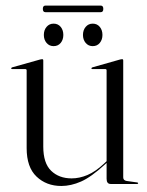

<svg xmlns="http://www.w3.org/2000/svg" viewBox="-20 -642 514 670"><path d="M73 -125V-396.5Q73 -401 67.5 -401H22Q19 -401 19 -403.5Q19 -405.5 22.5 -407L120.5 -434.5Q124.5 -435.5 127 -435.5Q131 -435.5 131 -431V-130.5Q131 -72.5 158.5 -46Q186 -19.5 230 -19.5Q257 -19.5 285 -31.2Q313 -43 343 -71L352 -79.5V-396.5Q352 -401 347 -401H301.5Q299 -401 299 -403.5Q299 -405.5 302.5 -407L399.5 -434.5Q403.5 -435.5 406 -435.5Q410 -435.5 410 -431V-23Q410 -12.5 422 -10.5L457.5 -5.5Q462 -5.5 462 -2.5Q462 0 458.5 0H366.5Q352 0 352 -18V-73.5L346 -68Q298 -24 262.8 -8.5Q227.5 7 194 7Q142 7 107.5 -25.8Q73 -58.5 73 -125ZM167 -481Q152 -481 142.5 -492.2Q133 -503.5 133 -520Q133 -537 142.5 -548.2Q152 -559.5 167 -559.5Q182.5 -559.5 191.8 -548.2Q201 -537 201 -520Q201 -503.5 191.8 -492.2Q182.5 -481 167 -481ZM303.5 -481Q288.5 -481 279 -492.2Q269.5 -503.5 269.5 -520Q269.5 -537 279 -548.2Q288.5 -559.5 303.5 -559.5Q319 -559.5 328.2 -548.2Q337.5 -537 337.5 -520Q337.5 -503.5 328.2 -492.2Q319 -481 303.5 -481ZM129.5 -611Q129.5 -622.5 138.5 -622.5H331.5Q340.5 -622.5 340.5 -611Q340.5 -599.5 331.5 -599.5H138.5Q129.5 -599.5 129.5 -611Z"/></svg>

Font: Fraunces 144pt S000 Light
Style: Regular
Weight: 300
Version: Version 1.000; ttfautohint (v1.8.3)